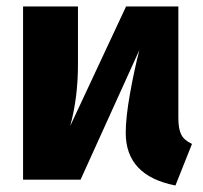

<svg xmlns="http://www.w3.org/2000/svg" viewBox="-20 -553 626 591"><path d="M520 18Q367 -12 367 -144Q367 -191 380 -264Q393 -337 409 -399L228 0H51V-533H220V-355Q220 -252 196 -165L368 -533H529V-190Q529 -156 538 -138.5Q547 -121 571 -110Z"/></svg>

Font: Trujillo ExtraBold
Style: Regular
Weight: 800
Designer: Fira Sans original fonts by bBox Type GmbH, Carrois Corporate GbR, & Edenspiekermann AG / Changes by Cristiano Sobral
Foundry: Fira Sans original fonts by bBox Type GmbH, Carrois Corporate GbR, & Edenspiekermann AG / Changes by Cristiano Sobral
Version: Version 4.301;July 28, 2020;FontCreator 13.0.0.2655 64-bit